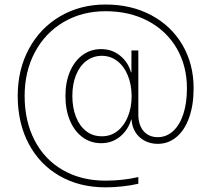

<svg xmlns="http://www.w3.org/2000/svg" viewBox="-20 -719 927 841"><path d="M266.6 -298.8Q266.6 -358.9 286.4 -405.5Q306.2 -452.1 341.8 -478Q377.4 -503.9 422.9 -503.9Q470.2 -503.9 505.6 -475.6Q541 -447.3 553.7 -402.3H555.7V-498H585.9V-216.8Q586.4 -169.9 609.6 -144Q632.8 -118.2 670.9 -118.2Q709 -118.2 738 -144.5Q767.1 -170.9 783 -219.2Q798.8 -267.6 798.8 -332Q798.8 -430.2 754.2 -507.1Q709.5 -584 628.4 -627Q547.4 -669.9 442.4 -669.9Q339.4 -669.9 258.5 -622.3Q177.7 -574.7 132.8 -490.2Q87.9 -405.8 87.9 -298.8Q87.9 -188.5 131.6 -104.2Q175.3 -20 255.6 26.1Q335.9 72.3 442.4 72.3Q517.6 72.3 585.9 56.6V85.9Q554.2 93.3 516.1 97.4Q478 101.6 442.4 101.6Q328.1 101.6 241 51.5Q153.8 1.5 105.7 -89.4Q57.6 -180.2 57.6 -298.8Q57.6 -414.1 106.9 -505.4Q156.2 -596.7 243.9 -647.9Q331.5 -699.2 442.4 -699.2Q555.2 -699.2 642.8 -652.3Q730.5 -605.5 779.3 -522Q828.1 -438.5 828.1 -332Q828.1 -258.8 808.3 -203.6Q788.6 -148.4 752.9 -118.7Q717.3 -88.9 670.9 -88.9Q639.6 -88.9 614.3 -102.1Q588.9 -115.2 573.5 -139.4Q558.1 -163.6 556.2 -195.3H554.7Q541 -149.4 505.9 -120.6Q470.7 -91.8 422.9 -91.8Q377 -91.8 341.6 -117.9Q306.2 -144 286.4 -190.9Q266.6 -237.8 266.6 -298.8ZM556.6 -298.8Q556.2 -348.6 539.8 -388.7Q523.4 -428.7 494.1 -451.4Q464.8 -474.1 426.8 -474.6Q388.2 -474.6 358.6 -452.4Q329.1 -430.2 313 -390.4Q296.9 -350.6 296.9 -298.8Q296.9 -247.1 313 -206.5Q329.1 -166 358.4 -143.8Q387.7 -121.6 426.8 -122.1Q464.8 -122.1 494.4 -145Q523.9 -168 540.3 -208.5Q556.6 -249 556.6 -298.8Z"/></svg>

Font: Pretendard Std Thin
Style: Regular
Weight: 100
Designer: Base glyphs from Inter by Rasmus Andersson; Hangeul glyphs from Noto Sans CJK(Source Han Sans) by Jang Soo-young and Kan
Foundry: Kil Hyung-jin
Version: Version 1.309